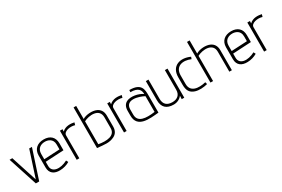

<svg xmlns="http://www.w3.org/2000/svg" viewBox="88 -1776 4208 2864"><g transform="rotate(-30 2192.5 -344.0)"><path d="M18 -501 181 0H239L403 -501H356L210 -52L65 -501Z M425 -134C425 -30 496 15 595 12C652 11 713 -6 760 -35L742 -70C613 -1 470 -14 470 -133V-205L785 -222V-342C785 -447 720 -510 609 -510C500 -510 425 -449 425 -339ZM470 -339C470 -436 538 -471 608 -471C658 -471 740 -448 740 -347V-263L470 -249Z M885 -501V0H930V-394C930 -460 1045 -484 1123 -459L1135 -501C1082 -512 991 -523 928 -461L930 -501Z M1235 -700V0C1360 11 1437 27 1526 -18C1571 -41 1604 -85 1604 -157V-346C1604 -422 1569 -467 1519 -490C1453 -521 1340 -513 1280 -475V-700ZM1280 -435C1367 -482 1560 -503 1560 -343V-156C1560 -26 1414 -16 1280 -40Z M1700 -501V0H1745V-394C1745 -460 1860 -484 1938 -459L1950 -501C1897 -512 1806 -523 1743 -461L1745 -501Z M2082 -473C2223 -474 2248 -409 2248 -346C2177 -398 2049 -420 1978 -385C1937 -365 1908 -324 1908 -252V-169C1908 45 2134 15 2293 0V-298C2293 -394 2293 -509 2085 -509ZM1952 -249C1952 -418 2158 -358 2248 -309V-38C2087 -16 1952 -28 1952 -162Z M2365 -501V-173C2365 -50 2428 11 2553 11C2610 11 2664 -14 2697 -59L2694 0H2738V-501H2693V-163C2693 -72 2634 -30 2553 -30C2462 -30 2410 -75 2410 -168V-501Z M2857 -314C2857 -473 2996 -497 3119 -443L3132 -478C2977 -550 2812 -503 2812 -308V-180C2812 -79 2845 -28 2924 -2C2985 17 3063 13 3134 -6L3124 -43C2996 -12 2856 -24 2857 -169Z M3189 -700V0H3234V-434C3328 -485 3514 -499 3514 -344V0H3558V-346C3558 -422 3523 -467 3473 -490C3409 -520 3299 -515 3234 -474V-700Z M3653 -134C3653 -30 3724 15 3823 12C3880 11 3941 -6 3988 -35L3970 -70C3841 -1 3698 -14 3698 -133V-205L4013 -222V-342C4013 -447 3948 -510 3837 -510C3728 -510 3653 -449 3653 -339ZM3698 -339C3698 -436 3766 -471 3836 -471C3886 -471 3968 -448 3968 -347V-263L3698 -249Z M4113 -501V0H4158V-394C4158 -460 4273 -484 4351 -459L4363 -501C4310 -512 4219 -523 4156 -461L4158 -501Z"/></g></svg>

Font: Advent Pro
Style: Light
Weight: 300
Designer: Andreas Kalpakidis
Foundry: Andreas Kalpakidis
Version: Version 2.002 2007